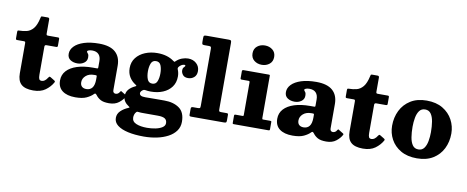

<svg xmlns="http://www.w3.org/2000/svg" viewBox="-82 -1171 4418 1818"><g transform="rotate(10 2127.0 -261.5)"><path d="M437 -94Q412.5 -50 367.5 -17.2Q322.5 15.5 250.5 15.5Q171.5 15.5 135.2 -18Q99 -51.5 99 -122.5V-409.5Q99 -420 96.8 -424.2Q94.5 -428.5 84 -428.5H21Q12 -428.5 9 -431.5Q6 -434.5 6 -444V-502.5Q6 -514 9 -517Q12 -520 23 -520Q61.5 -520 96.2 -529Q131 -538 158 -570.2Q185 -602.5 200 -672Q202 -682.5 204 -686Q206 -689.5 219.5 -689.5H268Q284 -689.5 284 -673.5V-539Q284 -527.5 287 -523.8Q290 -520 301 -520H395.5Q403.5 -520 406.2 -517Q409 -514 409 -505.5V-440.5Q409 -428.5 394.5 -428.5H301Q284 -428.5 284 -412V-141.5Q284 -114 290 -101Q296 -88 315 -88Q345.5 -88 371.5 -129.5Q376.5 -137.5 380 -139.5Q383.5 -141.5 393 -136.5L426.5 -116Q436 -110.5 438.8 -106.2Q441.5 -102 437 -94Z M485.5 -123Q485.5 -177.5 520.8 -216Q556 -254.5 620 -275Q684 -295.5 770 -295.5H808Q816.5 -295.5 818.8 -297.5Q821 -299.5 821 -308.5V-367Q821 -409 799.8 -431.8Q778.5 -454.5 737.5 -454.5Q718.5 -454.5 704.2 -449.5Q690 -444.5 690 -437Q690 -430.5 695 -426Q700 -421.5 705 -412.5Q710 -403.5 710 -382Q710 -348.5 682.5 -329Q655 -309.5 618.5 -309.5Q578.5 -309.5 550.5 -328.2Q522.5 -347 522.5 -385.5Q522.5 -425.5 554 -458.2Q585.5 -491 645.5 -510.5Q705.5 -530 790.5 -530Q895.5 -530 947.2 -484.5Q999 -439 999 -353.5V-118.5Q999 -103.5 1006.8 -96.5Q1014.5 -89.5 1025 -89.5Q1035.5 -89.5 1046 -95Q1056.5 -100.5 1066 -117.5Q1071 -126.5 1077.5 -121L1124 -92.5Q1131 -88.5 1127 -80.5Q1109.5 -47 1073 -18.5Q1036.5 10 979 10H978.5Q924.5 10 896.8 -5.8Q869 -21.5 852 -45Q842.5 -57 837 -57.8Q831.5 -58.5 823.5 -50Q802 -27.5 762.5 -8.8Q723 10 655 10Q574.5 10 530 -23.8Q485.5 -57.5 485.5 -123ZM686 -141.5Q686 -113.5 701.8 -99.2Q717.5 -85 744 -85Q781 -85 801 -110.8Q821 -136.5 821 -191V-220Q821 -230 811 -230H794Q745.5 -230 715.8 -203.8Q686 -177.5 686 -141.5Z M1114.5 -352.5Q1114.5 -411 1146.8 -452.2Q1179 -493.5 1232.5 -515.5Q1286 -537.5 1350 -537.5Q1447 -537.5 1510 -490.5Q1518.5 -484.5 1521 -484Q1523.5 -483.5 1531 -491Q1556 -515 1586.5 -526.2Q1617 -537.5 1645.5 -537.5Q1693 -537.5 1724.8 -508.8Q1756.5 -480 1756.5 -435.5Q1756.5 -396 1732.2 -375.2Q1708 -354.5 1674.5 -354.5Q1639.5 -354.5 1623.8 -375Q1608 -395.5 1608 -417Q1608 -434 1613.5 -442Q1619 -450 1624.5 -454.8Q1630 -459.5 1630 -465Q1630 -472.5 1620 -472.5Q1606.5 -472.5 1592.2 -464Q1578 -455.5 1569 -443.5Q1560 -432 1565 -419.5Q1578.5 -388 1578.5 -352.5Q1578.5 -293.5 1548.2 -252.2Q1518 -211 1466.2 -189.2Q1414.5 -167.5 1350 -167.5Q1335.5 -167.5 1322 -168.8Q1308.5 -170 1295 -172.5Q1287.5 -173.5 1283.2 -172.2Q1279 -171 1274 -167.5Q1264 -161 1258 -153Q1252 -145 1252 -136Q1252 -121 1265 -113.2Q1278 -105.5 1308.5 -105.5Q1318 -105.5 1340.5 -105.8Q1363 -106 1391.2 -106.2Q1419.5 -106.5 1446.8 -106.5Q1474 -106.5 1492.5 -106.5Q1580.5 -106.5 1635.5 -67Q1690.5 -27.5 1690.5 63.5Q1690.5 113.5 1663.5 151Q1636.5 188.5 1589.5 213.5Q1542.5 238.5 1482.8 251Q1423 263.5 1357.5 263.5Q1271.5 263.5 1206.2 249Q1141 234.5 1104.2 206Q1067.5 177.5 1067.5 135Q1067.5 95 1097 66.8Q1126.5 38.5 1168 21.5Q1178.5 17 1178 14.2Q1177.5 11.5 1168.5 6Q1144 -9.5 1129 -31.5Q1114 -53.5 1114 -84Q1114 -121 1136 -146.8Q1158 -172.5 1195.5 -190Q1206.5 -195 1206.2 -198.2Q1206 -201.5 1197 -207Q1159 -230.5 1136.8 -267.2Q1114.5 -304 1114.5 -352.5ZM1290 -352.5Q1290 -308 1302.8 -276Q1315.5 -244 1350 -244Q1384.5 -244 1397.2 -276Q1410 -308 1410 -352.5Q1410 -397 1397.2 -428.8Q1384.5 -460.5 1350 -460.5Q1315.5 -460.5 1302.8 -428.8Q1290 -397 1290 -352.5ZM1544.5 102.5Q1544.5 73 1524 59.2Q1503.5 45.5 1455 45.5H1315Q1304 45.5 1293.2 45.2Q1282.5 45 1271.5 43.5Q1264 42.5 1259 42.5Q1254 42.5 1249.5 47Q1237 60 1232.8 74.8Q1228.5 89.5 1228.5 102Q1228.5 142 1269.5 159.2Q1310.5 176.5 1373.5 176.5Q1415.5 176.5 1454.8 168.5Q1494 160.5 1519.2 144Q1544.5 127.5 1544.5 102.5Z M1813.5 -688.5H1775.5Q1757 -688.5 1753.5 -694.8Q1750 -701 1750 -718V-752.5Q1750 -772.5 1756 -776.2Q1762 -780 1781.5 -780H1989Q2008 -780 2013 -776Q2018 -772 2018 -752.5V-116.5Q2018 -100 2021.5 -95.8Q2025 -91.5 2041 -91.5H2092.5Q2101.5 -91.5 2104.8 -88.5Q2108 -85.5 2108 -75.5V-25Q2108 -7.5 2103 -3.8Q2098 0 2080 0H1770.5Q1758.5 0 1754.2 -2.8Q1750 -5.5 1750 -17.5V-71Q1750 -83 1754.2 -87.2Q1758.5 -91.5 1771 -91.5H1813.5Q1832 -91.5 1836 -95.5Q1840 -99.5 1840 -118V-665Q1840 -681.5 1834.8 -685Q1829.5 -688.5 1813.5 -688.5Z M2236 -692.5Q2236 -736.5 2266.5 -761Q2297 -785.5 2340 -785.5Q2383 -785.5 2413.5 -761Q2444 -736.5 2444 -692.5Q2444 -648.5 2413.5 -624Q2383 -599.5 2340 -599.5Q2297 -599.5 2266.5 -624Q2236 -648.5 2236 -692.5ZM2246 -428.5H2178.5Q2166 -428.5 2166 -439V-506.5Q2166 -520 2180 -520H2422Q2429 -520 2431.5 -518.5Q2434 -517 2434 -510V-104Q2434 -97 2435.8 -94.2Q2437.5 -91.5 2444.5 -91.5H2510.5Q2518.5 -91.5 2521.2 -90Q2524 -88.5 2524 -80V-14.5Q2524 -4.5 2520.8 -2.2Q2517.5 0 2507.5 0H2179Q2171 0 2168.5 -2.2Q2166 -4.5 2166 -12.5V-77Q2166 -86.5 2168.8 -89Q2171.5 -91.5 2180.5 -91.5H2243.5Q2251.5 -91.5 2253.8 -93.5Q2256 -95.5 2256 -103.5V-415.5Q2256 -428.5 2246 -428.5Z M2574 -123Q2574 -177.5 2609.2 -216Q2644.5 -254.5 2708.5 -275Q2772.5 -295.5 2858.5 -295.5H2896.5Q2905 -295.5 2907.2 -297.5Q2909.5 -299.5 2909.5 -308.5V-367Q2909.5 -409 2888.2 -431.8Q2867 -454.5 2826 -454.5Q2807 -454.5 2792.8 -449.5Q2778.5 -444.5 2778.5 -437Q2778.5 -430.5 2783.5 -426Q2788.5 -421.5 2793.5 -412.5Q2798.5 -403.5 2798.5 -382Q2798.5 -348.5 2771 -329Q2743.5 -309.5 2707 -309.5Q2667 -309.5 2639 -328.2Q2611 -347 2611 -385.5Q2611 -425.5 2642.5 -458.2Q2674 -491 2734 -510.5Q2794 -530 2879 -530Q2984 -530 3035.8 -484.5Q3087.5 -439 3087.5 -353.5V-118.5Q3087.5 -103.5 3095.2 -96.5Q3103 -89.5 3113.5 -89.5Q3124 -89.5 3134.5 -95Q3145 -100.5 3154.5 -117.5Q3159.5 -126.5 3166 -121L3212.5 -92.5Q3219.5 -88.5 3215.5 -80.5Q3198 -47 3161.5 -18.5Q3125 10 3067.5 10H3067Q3013 10 2985.2 -5.8Q2957.5 -21.5 2940.5 -45Q2931 -57 2925.5 -57.8Q2920 -58.5 2912 -50Q2890.5 -27.5 2851 -8.8Q2811.5 10 2743.5 10Q2663 10 2618.5 -23.8Q2574 -57.5 2574 -123ZM2774.5 -141.5Q2774.5 -113.5 2790.2 -99.2Q2806 -85 2832.5 -85Q2869.5 -85 2889.5 -110.8Q2909.5 -136.5 2909.5 -191V-220Q2909.5 -230 2899.5 -230H2882.5Q2834 -230 2804.2 -203.8Q2774.5 -177.5 2774.5 -141.5Z M3607.5 -94Q3583 -50 3538 -17.2Q3493 15.5 3421 15.5Q3342 15.5 3305.8 -18Q3269.5 -51.5 3269.5 -122.5V-409.5Q3269.5 -420 3267.2 -424.2Q3265 -428.5 3254.5 -428.5H3191.5Q3182.5 -428.5 3179.5 -431.5Q3176.5 -434.5 3176.5 -444V-502.5Q3176.5 -514 3179.5 -517Q3182.5 -520 3193.5 -520Q3232 -520 3266.8 -529Q3301.5 -538 3328.5 -570.2Q3355.5 -602.5 3370.5 -672Q3372.5 -682.5 3374.5 -686Q3376.5 -689.5 3390 -689.5H3438.5Q3454.5 -689.5 3454.5 -673.5V-539Q3454.5 -527.5 3457.5 -523.8Q3460.5 -520 3471.5 -520H3566Q3574 -520 3576.8 -517Q3579.5 -514 3579.5 -505.5V-440.5Q3579.5 -428.5 3565 -428.5H3471.5Q3454.5 -428.5 3454.5 -412V-141.5Q3454.5 -114 3460.5 -101Q3466.5 -88 3485.5 -88Q3516 -88 3542 -129.5Q3547 -137.5 3550.5 -139.5Q3554 -141.5 3563.5 -136.5L3597 -116Q3606.5 -110.5 3609.2 -106.2Q3612 -102 3607.5 -94Z M3656.5 -246.5Q3656.5 -326.5 3689 -392.5Q3721.5 -458.5 3784.8 -498Q3848 -537.5 3939.5 -537.5Q4031 -537.5 4094 -499.8Q4157 -462 4189.5 -401Q4222 -340 4222 -270Q4222 -190 4189.5 -124.8Q4157 -59.5 4094 -21Q4031 17.5 3939.5 17.5Q3848 17.5 3784.8 -19.2Q3721.5 -56 3689 -116.2Q3656.5 -176.5 3656.5 -246.5ZM3849 -270Q3849 -215.5 3856.5 -169.5Q3864 -123.5 3883.5 -95.8Q3903 -68 3939.5 -68Q3975.5 -68 3995 -94.8Q4014.5 -121.5 4022 -163.5Q4029.5 -205.5 4029.5 -250Q4029.5 -304.5 4022 -350.5Q4014.5 -396.5 3995 -424.2Q3975.5 -452 3939.5 -452Q3903 -452 3883.5 -425.2Q3864 -398.5 3856.5 -356.5Q3849 -314.5 3849 -270Z"/></g></svg>

Font: Besley* Heavy
Style: Regular
Weight: 800
Designer: Owen Earl
Foundry: indestructible type*
Version: Version 3.000; ttfautohint (v1.8.3)